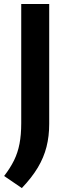

<svg xmlns="http://www.w3.org/2000/svg" viewBox="-26 -760 342 954"><path d="M82.5 174.5 -5.5 114.5Q25 75 43.8 36.8Q62.5 -1.5 71 -46Q79.5 -90.5 79.5 -147.5V-740H218.5V-144Q218.5 -83 205 -30Q191.5 23 161.8 72.8Q132 122.5 82.5 174.5Z"/></svg>

Font: Encode Sans SC SemiExpanded SemiBold
Style: Regular
Weight: 600
Width: 6
Designer: Multiple Designers
Foundry: Impallari Type
Version: Version 3.002